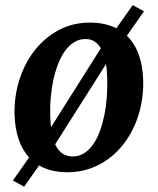

<svg xmlns="http://www.w3.org/2000/svg" viewBox="-20 -656 611 741"><path d="M92.3 -48.3Q39.1 -106.9 36.1 -215.3Q34.7 -284.7 54.9 -348.4Q75.2 -412.1 113.5 -461.2Q151.9 -510.3 206.1 -539.6Q260.3 -568.8 327.1 -568.8Q356.9 -568.8 382.3 -563.2Q407.7 -557.6 429.2 -546.9L492.2 -636.2L535.6 -612.3L469.7 -518.1Q529.8 -459.5 532.7 -344.2Q533.7 -298.3 525.1 -254.2Q516.6 -210 499 -170.7Q481.4 -131.3 455.6 -98.4Q429.7 -65.4 397 -41.7Q364.3 -18.1 325 -4.6Q285.6 8.8 241.2 8.8Q175.3 8.8 130.9 -17.6L73.2 64.5L29.8 40.5ZM369.1 -469.7Q348.6 -505.4 310.1 -505.4Q285.2 -505.4 265.1 -492.4Q245.1 -479.5 229.7 -457.8Q214.4 -436 203.4 -407Q192.4 -377.9 185.5 -345.5Q178.7 -313 175.8 -279.5Q172.9 -246.1 173.8 -214.8Q174.3 -187.5 176.8 -165ZM192.9 -99.1Q213.9 -52.2 260.7 -52.2Q285.6 -52.2 305.4 -65.2Q325.2 -78.1 340.3 -100.1Q355.5 -122.1 366 -151.4Q376.5 -180.7 383.1 -213.1Q389.6 -245.6 392.1 -279.5Q394.5 -313.5 394 -345.2Q393.6 -363.3 392.6 -378.9Q391.6 -394.5 389.2 -408.7Z"/></svg>

Font: Brush Lettering One
Style: Bold Italic
Weight: 400
Italic angle: -7°
Designer: Eben Sorkin
Foundry: Eben Sorkin
Version: Version 1.001